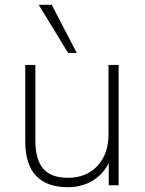

<svg xmlns="http://www.w3.org/2000/svg" viewBox="-20 -770 601 798"><path d="M262 8Q175 8 130 -39Q85 -86 85 -183V-500H127V-187Q127 -106 160 -68.5Q193 -31 262 -31Q339 -31 385 -80.5Q431 -130 431 -212V-500H473V0H432V-122H444Q424 -60 375.5 -26Q327 8 262 8ZM263 -550 141 -750H195L299 -550Z"/></svg>

Font: Mulish ExtraLight ExtraLight
Style: Regular
Weight: 250
Version: Version 3.603